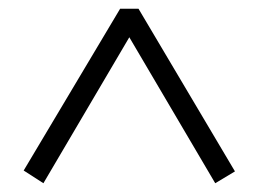

<svg xmlns="http://www.w3.org/2000/svg" viewBox="-20 -556 590 438"><path d="M471 -138 275 -471 79 -138 34 -167 254 -536H296L516 -165Z"/></svg>

Font: Biryani ExtraLight
Style: Regular
Weight: 275
Designer: Dan Reynolds and Mathieu Reguer
Foundry: Dan Reynolds and Mathieu Reguer
Version: Version 1.004; ttfautohint (v1.1) -l 5 -r 5 -G 72 -x 0 -D la